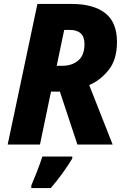

<svg xmlns="http://www.w3.org/2000/svg" viewBox="-20 -734 641 975"><path d="M268 -400 306 -582H335Q409 -582 409 -510Q409 -453 377 -426.5Q345 -400 298 -400ZM19 0H183L239 -269H284L373 0H552L433 -302Q487 -324 530.5 -377Q574 -430 574 -521Q574 -621 514 -667.5Q454 -714 344 -714H170ZM139 221H238Q302 146 347 71V61H195Q185 93 168.5 135.5Q152 178 139 208Z"/></svg>

Font: Noto Sans Display Extra
Style: Italic
Weight: 800
Italic angle: -12°
Designer: Monotype Design Team
Foundry: Monotype Imaging Inc.
Version: Version 1.900